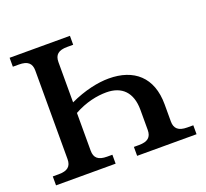

<svg xmlns="http://www.w3.org/2000/svg" viewBox="-121 -845 1062 990"><g transform="rotate(-20 410.5 -350.0)"><path d="M468 -425C409 -425 333 -409 254 -372V-593C254 -633 275 -651 323 -651H356V-700H25V-651H58C106 -651 127 -633 127 -593V-107C127 -67 106 -49 58 -49H25V0H352V-49H323C275 -49 254 -67 254 -107V-314C319 -350 382 -362 432 -362C517 -362 567 -313 567 -217V-107C567 -67 546 -49 498 -49H470V0H796V-49H763C715 -49 694 -68 694 -107V-201C694 -350 606 -425 468 -425Z"/></g></svg>

Font: LT Superior Serif Semibold
Style: Regular
Weight: 600
Designer: Daniel Lyons
Foundry: LyonsType
Version: Version 2.120;FEAKit 1.0